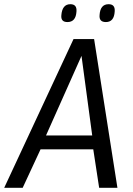

<svg xmlns="http://www.w3.org/2000/svg" viewBox="-51 -894 635 914"><path d="M-31 0 299 -708H397L508 0H421L393 -183H142L57 0ZM168 -249H388L337 -628ZM453 -789Q420 -789 423 -822Q426 -874 466 -874Q498 -874 495 -839Q492 -789 453 -789ZM270 -789Q238 -789 241 -821Q245 -874 284 -874Q316 -874 313 -839Q310 -789 270 -789Z"/></svg>

Font: Georama
Style: Italic
Weight: 400
Italic angle: -9°
Designer: Jean-Baptiste Levee
Foundry: Production Type
Version: Version 1.000